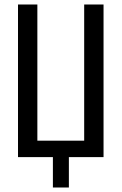

<svg xmlns="http://www.w3.org/2000/svg" viewBox="-20 -714 540 853"><path d="M60 -16V-694H146V-89H354V-694H440V-16H286V119H215V-16Z"/></svg>

Font: D2Coding
Style: Regular
Weight: 400
Monospace: yes
Designer: Yong-Rak Park; Jeong-Hwan Yoon; Sang-Min Lee;
Foundry: NHN Corporation
Version: Version 1.3.2; Build 20180524